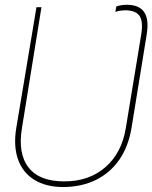

<svg xmlns="http://www.w3.org/2000/svg" viewBox="-20 -757 626 789"><path d="M239.3 11.7Q168 11.2 120.6 -18.3Q73.2 -47.9 54 -102.3Q34.7 -156.7 46.9 -231.4L129.9 -727.5H150.4L70.3 -231.4Q52.7 -125.5 97.7 -68.4Q142.6 -11.2 244.1 -11.7Q345.2 -11.2 412.8 -69.8Q480.5 -128.4 497.1 -231.4L560.5 -616.2Q568.8 -668.9 553.5 -691.7Q538.1 -714.4 494.1 -714.8Q483.4 -714.4 474.1 -713.1Q464.8 -711.9 454.1 -708L458 -730.5Q467.8 -733.9 478.5 -735.6Q489.3 -737.3 501 -737.3Q552.2 -737.3 572.5 -707.3Q592.8 -677.2 583 -616.2L520.5 -231.4Q507.8 -154.8 470.2 -100.6Q432.6 -46.4 374 -17.6Q315.4 11.2 239.3 11.7Z"/></svg>

Font: Inter 18pt Thin
Style: Italic
Weight: 250
Italic angle: -9.3988°
Version: Version 4.001;git-66647c0bb